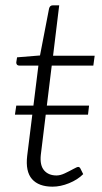

<svg xmlns="http://www.w3.org/2000/svg" viewBox="-20 -692 381 720"><path d="M36 -262 41 -296H314L310 -262ZM177 8Q125 8 100 -20.5Q75 -49 82 -108L124 -446H53Q47 -446 44 -449Q41 -452 41 -458L44 -477L130 -484L164 -660Q167 -672 178 -672H202L179 -483H335L330 -446H174L133 -111Q129 -72 145.5 -53Q162 -34 192 -34Q206 -34 223 -42Q240 -50 254.5 -58Q269 -66 273 -66Q278 -66 281 -61L292 -39Q271 -18 239 -5Q207 8 177 8Z"/></svg>

Font: Aleo Light
Style: Italic
Weight: 300
Italic angle: -7°
Designer: Alessio Laiso
Foundry: Alessio Laiso
Version: Version 2.001;gftools[0.9.29]